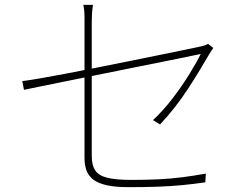

<svg xmlns="http://www.w3.org/2000/svg" viewBox="-20 -776 1040 793"><path d="M329 -124Q329 -149 329 -194Q329 -239 329 -294.5Q329 -350 329 -409Q329 -468 329 -523Q329 -578 329 -621Q329 -664 329 -687Q329 -700 329 -710.5Q329 -721 328 -731.5Q327 -742 324 -756H364Q361 -735 360 -720Q359 -705 359 -687Q359 -665 359 -621.5Q359 -578 359 -522.5Q359 -467 359 -408Q359 -349 359 -293.5Q359 -238 359 -195.5Q359 -153 359 -131Q359 -94 373 -72.5Q387 -51 422.5 -42Q458 -33 522 -33Q586 -33 636.5 -35.5Q687 -38 733.5 -44Q780 -50 830 -59L828 -23Q780 -16 734 -11.5Q688 -7 634.5 -5Q581 -3 510 -3Q456 -3 420.5 -11Q385 -19 365 -34.5Q345 -50 337 -72.5Q329 -95 329 -124ZM861 -578Q857 -573 852.5 -565.5Q848 -558 844 -552Q826 -521 804.5 -485.5Q783 -450 758 -411.5Q733 -373 703.5 -335Q674 -297 641 -262L612 -280Q654 -319 693 -370Q732 -421 762.5 -470.5Q793 -520 809 -553Q809 -553 775 -546Q741 -539 684.5 -527.5Q628 -516 557.5 -502Q487 -488 413.5 -473Q340 -458 272.5 -444.5Q205 -431 154 -420.5Q103 -410 79 -405L72 -441Q98 -444 146.5 -452.5Q195 -461 258.5 -473Q322 -485 391.5 -499Q461 -513 528.5 -526.5Q596 -540 654 -552Q712 -564 751.5 -572Q791 -580 804 -583Q815 -585 825 -588.5Q835 -592 839 -595Z"/></svg>

Font: Noto Sans JP Thin Thin
Style: Regular
Weight: 250
Version: Version 2.004-H2;hotconv 1.0.118;makeotfexe 2.5.65603